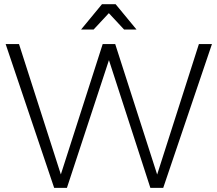

<svg xmlns="http://www.w3.org/2000/svg" viewBox="-20 -914 1058 934"><path d="M774 0H711.5L510 -621.5L305.5 0H243.5L7.5 -699.5H72.5L276 -65.5L479.5 -699.5H540.5L744.5 -65L947.5 -699.5H1011ZM644 -770.5H583.5L509.5 -850L435.5 -770.5H374.5L476 -893.5H542.5Z"/></svg>

Font: Argentum Novus Light
Style: Regular
Weight: 300
Designer: Julieta Ulanovsky (font) & Cristiano Sobral (main changes)
Foundry: Julieta Ulanovsky (font) & Cristiano Sobral (main changes)
Version: Version 3.00;November 27, 2020;FontCreator 13.0.0.2655 64-bi